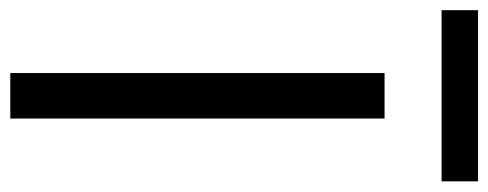

<svg xmlns="http://www.w3.org/2000/svg" viewBox="-342 -641 949 373"><g transform="rotate(90 132.5 -454.5)"><path d="M176.3 -727.1V0H87.9V-727.1ZM298.3 -908.7V-837.9H-34.2V-908.7Z"/></g></svg>

Font: Sahel VF Regular
Style: Regular
Weight: 400
Foundry: Saber Rastikerdar (saber.rastikerdar@gmail.com)
Version: Version 3.4.0